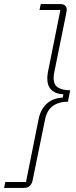

<svg xmlns="http://www.w3.org/2000/svg" viewBox="-34 -780 373 938"><path d="M-8 109H93L154 -195Q163 -244 193.5 -272.5Q224 -301 272 -303L276 -319Q238 -321 217.5 -340.5Q197 -360 197 -397Q197 -410 200 -427L261 -731H159L165 -760H260Q292 -760 292 -732Q292 -727 288 -707L231 -426Q228 -411 228 -399Q228 -365 250 -352Q272 -339 309 -339L298 -283Q250 -283 222 -260.5Q194 -238 186 -196L126 98Q119 138 83 138H-14Z"/></svg>

Font: IBM Plex Sans ExtLt
Style: Italic
Weight: 200
Italic angle: -11°
Designer: Mike Abbink, Paul van der Laan, Pieter van Rosmalen
Foundry: Bold Monday
Version: Version 3.005